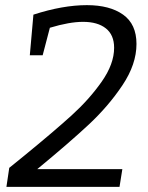

<svg xmlns="http://www.w3.org/2000/svg" viewBox="-20 -727 574 747"><path d="M125 -69H456L445 0H5L16 -74L74 -121Q189 -215 258 -277.5Q327 -340 375.5 -409Q424 -478 424 -541Q424 -591 392 -616.5Q360 -642 303 -642Q250 -642 174 -619L146 -512H96L110 -670Q224 -707 318 -707Q407 -707 459 -670Q511 -633 511 -556Q511 -477 456.5 -395.5Q402 -314 326 -243Q250 -172 125 -69Z"/></svg>

Font: Bitter Pro
Style: Italic
Weight: 400
Italic angle: -9°
Designer: Sol Matas, and Bitter project Authors
Foundry: Sol Matas
Version: Version 1.010